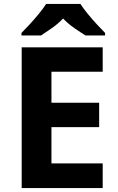

<svg xmlns="http://www.w3.org/2000/svg" viewBox="-20 -954 600 974"><path d="M501 0H90V-714H501V-590H241V-433H483V-309H241V-125H501ZM388 -934Q402 -912 424.5 -884.5Q447 -857 471 -831Q495 -805 513 -787V-774H414Q388 -790 357 -811.5Q326 -833 300 -860Q274 -833 244 -812Q214 -791 188 -774H89V-787Q108 -806 131.5 -831.5Q155 -857 177.5 -884.5Q200 -912 214 -934Z"/></svg>

Font: Noto Sans Duployan
Style: Bold
Weight: 700
Designer: David Corbett
Foundry: David Corbett
Version: Version 3.001